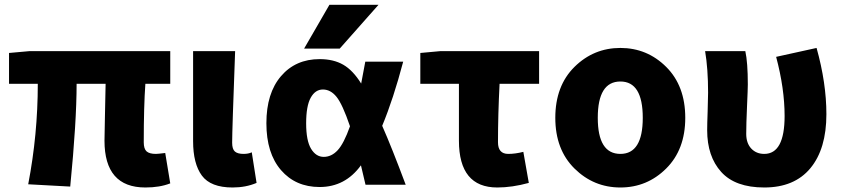

<svg xmlns="http://www.w3.org/2000/svg" viewBox="-20 -788 3600 821"><path d="M601.6 13.7Q426.8 13.7 426.8 -186.5Q426.8 -200.2 428.7 -290Q430.7 -379.9 431.6 -429.7H307.6Q307.6 -267.6 280.3 9.8L100.6 0Q141.6 -212.9 141.6 -429.7H18.6V-561.5L105.5 -569.3H708V-429.7H601.6Q594.7 -333 594.7 -179.7Q594.7 -151.4 606.9 -140.6Q619.1 -129.9 646.5 -129.9Q655.3 -129.9 686.5 -133.8L708 -3.9Q663.1 13.7 601.6 13.7Z M974.6 13.7Q880.9 13.7 843.3 -37.1Q805.7 -87.9 805.7 -184.6V-569.3H985.4Q972.7 -229.5 972.7 -177.7Q972.7 -150.4 984.4 -140.1Q996.1 -129.9 1021.5 -129.9Q1042 -129.9 1056.6 -136.7L1077.1 -5.9Q1031.2 13.7 974.6 13.7Z M1476.6 -248Q1444.3 -342.8 1418.9 -374Q1393.6 -405.3 1360.8 -405.3Q1328.1 -405.3 1308.6 -370.1Q1289.1 -335 1289.1 -260.7Q1289.1 -186.5 1310.1 -151.9Q1331.1 -117.2 1364.3 -117.2Q1397.5 -117.2 1423.8 -145.5Q1450.2 -173.8 1476.6 -248ZM1614.3 -250Q1655.3 -157.2 1714.8 2H1543Q1538.1 -19.5 1523.4 -81.1Q1456.1 11.7 1346.7 11.7Q1244.1 11.7 1181.6 -60.5Q1119.1 -132.8 1119.1 -261.2Q1119.1 -389.6 1181.6 -462.4Q1244.1 -535.2 1346.7 -535.2Q1406.2 -535.2 1447.8 -511.2Q1489.3 -487.3 1524.4 -430.7Q1530.3 -459 1542 -524.4H1704.1Q1662.1 -365.2 1614.3 -250ZM1388.7 -767.6H1598.6L1432.6 -580.1H1280.3Z M2106.4 13.7Q1942.4 13.7 1942.4 -186.5V-429.7H1777.3V-561.5L1862.3 -569.3H2285.2V-429.7H2116.2Q2109.4 -296.9 2109.4 -179.7Q2109.4 -129.9 2153.3 -129.9Q2183.6 -129.9 2217.8 -138.7L2241.2 -5.9Q2169.9 13.7 2106.4 13.7Z M2354.5 -284.2Q2354.5 -420.9 2436.5 -502Q2518.6 -583 2632.8 -583Q2747.1 -583 2828.6 -502Q2910.2 -420.9 2910.2 -284.2Q2910.2 -148.4 2828.6 -67.4Q2747.1 13.7 2632.8 13.7Q2518.6 13.7 2436.5 -67.4Q2354.5 -148.4 2354.5 -284.2ZM2632.8 -129.9Q2728.5 -129.9 2728.5 -284.2Q2728.5 -439.5 2632.8 -439.5Q2536.1 -439.5 2536.1 -284.2Q2536.1 -129.9 2632.8 -129.9Z M3248 13.7Q3124 13.7 3064 -52.7Q3003.9 -119.1 3003.9 -231.4Q3003.9 -257.8 3005.9 -311.5Q3007.8 -365.2 3007.8 -391.6Q3007.8 -494.1 2995.1 -569.3H3167Q3177.7 -521.5 3177.7 -426.8Q3177.7 -409.2 3174.3 -333.5Q3170.9 -257.8 3170.9 -215.8Q3170.9 -175.8 3192.4 -152.8Q3213.9 -129.9 3248 -129.9Q3335 -129.9 3335 -292Q3335 -409.2 3298.8 -544.9L3471.7 -583Q3513.7 -432.6 3513.7 -299.8Q3513.7 -151.4 3445.3 -68.8Q3377 13.7 3248 13.7Z"/></svg>

Font: Gen Shin Gothic Heavy
Style: Bold
Weight: 900
Designer: [Source Han Sans]
Ryoko NISHIZUKA  (kana & ideographs); Paul D. Hunt (Latin, Greek & Cyrillic); Wenlong ZHANG  (bopomofo
Version: Version 1.002.20150607